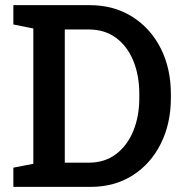

<svg xmlns="http://www.w3.org/2000/svg" viewBox="-20 -731 722 751"><path d="M32.2 0V-75.2L110.4 -90.3V-619.6L32.2 -635.3V-710.9H330.1Q424.8 -710.9 496.6 -666Q568.4 -621.1 608.4 -542.5Q648.4 -463.9 648.4 -362.3V-348.1Q648.4 -248 609.1 -169.2Q569.8 -90.3 499 -45.2Q428.2 0 333.5 0ZM233.4 -94.7H327.1Q389.6 -94.7 433.8 -128.2Q478 -161.6 501.5 -219Q524.9 -276.4 524.9 -348.1V-362.8Q524.9 -436 501.5 -493.2Q478 -550.3 433.8 -583Q389.6 -615.7 327.1 -615.7H233.4Z"/></svg>

Font: Roboto Slab Medium
Style: Regular
Weight: 500
Designer: Google
Version: Version 2.001; ttfautohint (v1.8.3)